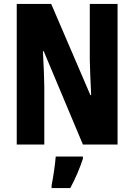

<svg xmlns="http://www.w3.org/2000/svg" viewBox="-20 -734 682 975"><path d="M577 0V-714H436V-428C437 -380 439 -334 443 -251H439L240 -714H65V0H205V-291C204 -336 203 -388 198 -474H202L401 0ZM401 72V61H263C260 103 249 173 242 208V221H337C362 174 385 122 401 72Z"/></svg>

Font: Noto Sans Sinhala UI ExtraCondensed ExtraBold
Style: Regular
Weight: 800
Width: 2
Designer: Jelle Bosma - Monotype Design Team
Foundry: Monotype Imaging Inc.
Version: Version 2.006